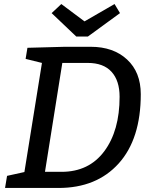

<svg xmlns="http://www.w3.org/2000/svg" viewBox="-20 -932 763 952"><path d="M101 -79 188 -620 107 -640 116 -695 301 -700H430Q542 -700 610 -637Q678 -574 678 -465Q678 -243 568.5 -121.5Q459 0 270 0H5L15 -60ZM289 -620 203 -80H285Q421 -80 497 -182Q573 -284 573 -452Q573 -532 533 -576Q493 -620 415 -620ZM399 -826 548 -912 575 -867 416 -751H358L236 -867L284 -912Z"/></svg>

Font: Bitter
Style: Italic
Weight: 400
Italic angle: -9°
Designer: Sol Matas
Foundry: Sol Matas
Version: Version 1.001